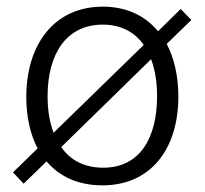

<svg xmlns="http://www.w3.org/2000/svg" viewBox="-20 -547 616 577"><path d="M555 -487 523 -520 455 -453C416 -500 360 -527 289 -527C144 -527 59 -415 59 -255C59 -196 71 -143 93 -101L19 -29L51 5L120 -62C159 -16 215 10 288 10C433 10 516 -99 516 -257C516 -317 504 -371 481 -415ZM123 -258C123 -383 178 -473 289 -473C344 -473 385 -450 412 -412L141 -148C129 -180 123 -217 123 -258ZM452 -258C452 -133 401 -43 290 -43C233 -43 191 -66 164 -105L434 -369C446 -337 452 -300 452 -258Z"/></svg>

Font: United Sans ExtraLight
Style: Regular
Weight: 200
Designer: Pablo Impallari, Rodrigo Fuenzalida (Modified by Dan O. Williams)
Version: Version 1.000;PS 001.000;hotconv 1.0.88;makeotf.lib2.5.64775